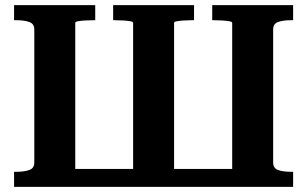

<svg xmlns="http://www.w3.org/2000/svg" viewBox="-20 -730 1200 750"><path d="M978 0H198V-70H978ZM1125 -710V-651H1115Q1085 -651 1066 -644Q1047 -637 1047 -615V-95Q1047 -73 1066 -66Q1085 -59 1115 -59H1125V0H887V-641Q887 -645 875.5 -647Q864 -649 848 -650Q832 -651 817 -651H809V-710ZM352 -710V-651H343Q328 -651 312 -650Q296 -649 285 -647Q274 -645 274 -641V0H35V-59H46Q75 -59 94.5 -66Q114 -73 114 -95V-615Q114 -637 94.5 -644Q75 -651 46 -651H35V-710ZM422 -710H738V-651H729Q714 -651 698 -650Q682 -649 671 -647Q660 -645 660 -641V0H500V-641Q500 -645 489 -647Q478 -649 462 -650Q446 -651 431 -651H422Z"/></svg>

Font: Roboto Serif 28pt SemiBold
Style: Regular
Weight: 600
Designer: Greg Gazdowicz
Foundry: Commercial Type
Version: Version 1.008